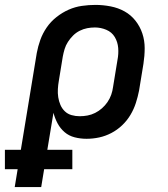

<svg xmlns="http://www.w3.org/2000/svg" viewBox="-67 -558 687 783"><path d="M-7 205 5 132H-47V53H18L83 -342Q88 -369 97.5 -395.5Q107 -422 123.5 -446Q140 -470 163.5 -488.5Q187 -507 213 -518.5Q239 -530 267 -534Q295 -538 322 -538Q353 -538 384 -532Q415 -526 441 -511.5Q467 -497 485.5 -473.5Q504 -450 513.5 -421.5Q523 -393 523 -361.5Q523 -330 518 -298L500 -188Q495 -163 487 -138Q479 -113 465 -89.5Q451 -66 431 -47Q411 -28 387 -15.5Q363 -3 337.5 2.5Q312 8 286 8Q261 8 237.5 2Q214 -4 196.5 -19Q179 -34 168 -54.5Q157 -75 151 -98L126 53H228V132H113L101 205ZM258 -84Q274 -84 290 -87Q306 -90 321 -97.5Q336 -105 349 -116.5Q362 -128 371.5 -142Q381 -156 386.5 -171.5Q392 -187 394 -203L412 -313Q417 -338 415 -362.5Q413 -387 401 -407Q389 -427 366.5 -436.5Q344 -446 320 -446Q304 -446 288.5 -443Q273 -440 258 -432.5Q243 -425 231 -413Q219 -401 210 -387Q201 -373 196.5 -358Q192 -343 189 -327L173 -229Q170 -212 169 -195Q168 -178 170.5 -161.5Q173 -145 179.5 -130Q186 -115 197.5 -104Q209 -93 225 -88.5Q241 -84 258 -84Z"/></svg>

Font: Iosevka Curly SmBdEx
Style: Italic
Weight: 600
Width: 7
Italic angle: -9°
Monospace: yes
Designer: Belleve Invis
Foundry: Belleve Invis
Version: Version 11.1.0; ttfautohint (v1.8.3)